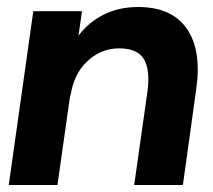

<svg xmlns="http://www.w3.org/2000/svg" viewBox="-20 -528 609 548"><path d="M5 0 75 -496H214L204 -426Q232 -464 275.5 -486Q319 -508 374 -508Q470 -508 513 -446.5Q556 -385 540 -273L502 0H363L401 -268Q409 -329 390.5 -359.5Q372 -390 320 -390Q268 -390 228.5 -352.5Q189 -315 181 -252V-261L144 0Z"/></svg>

Font: Host Grotesk Black
Style: Italic
Weight: 900
Italic angle: -8°
Designer: Doğukan Karapınar based on Poppins by Indian Type Foundry, Jonny Pinhorn
Foundry: Element Type
Version: Version 1.000; ttfautohint (v1.8.4.7-5d5b);gftools[0.9.33]